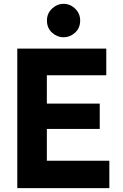

<svg xmlns="http://www.w3.org/2000/svg" viewBox="-20 -980 640 1000"><path d="M70 0V-727H533.5V-588H174.5L224 -625V-409L174.5 -440.5H499.5V-308.5H181L224 -339.5V-105.5L174.5 -143H549.5V0ZM311 -786Q277.5 -786 251 -810Q224.5 -834 224.5 -873.5Q224.5 -910 251 -935Q277.5 -960 311 -960Q345.5 -960 371.5 -934.8Q397.5 -909.5 397.5 -873.5Q397.5 -834 371.2 -810Q345 -786 311 -786Z"/></svg>

Font: Spline Sans Mono
Style: Bold
Weight: 700
Designer: Eben Sorkin, Mirko Velimirovic
Foundry: Sorkin Type
Version: Version 1.004